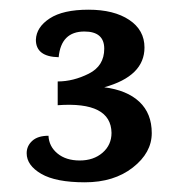

<svg xmlns="http://www.w3.org/2000/svg" viewBox="-20 -648 356 396"><path d="M99 -480Q131 -480 163 -496Q195 -512 195 -547.5Q195 -583 154 -583Q106 -583 101 -530Q54 -531 54 -566Q55 -592 82.5 -610Q110 -628 162.5 -628Q215 -628 246.5 -607Q278 -586 278 -550Q278 -491 195 -468Q242 -462 267.5 -438Q293 -414 293 -373.5Q293 -333 254 -302.5Q215 -272 155 -272Q95 -272 65 -289.5Q35 -307 35 -332Q35 -347 46.5 -357.5Q58 -368 80 -368Q81 -346 98.5 -331.5Q116 -317 144.5 -317Q173 -317 191.5 -333Q210 -349 210 -374Q209 -439 99 -431Z"/></svg>

Font: Karma SemiBold
Style: Regular
Weight: 600
Designer: Joana Correia
Foundry: Indian Type Foundry
Version: Version 1.202;PS 1.0;hotconv 1.0.78;makeotf.lib2.5.61930; tt